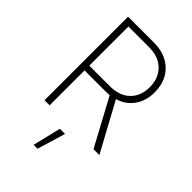

<svg xmlns="http://www.w3.org/2000/svg" viewBox="-280 -834 1182 1182"><g transform="rotate(45 311.5 -242.5)"><path d="M105.1 0V-727.3H329.2Q398.4 -727.3 448 -700.3Q497.5 -673.3 524.1 -625.5Q550.8 -577.8 550.8 -514.6Q550.8 -441.1 514.2 -388.5Q477.6 -335.9 411.2 -315.7L582.7 0H531.6L366.5 -306.1Q348.4 -304 329.5 -304H149.5V0ZM149.5 -345.5H328.5Q412.3 -345.5 459.5 -391.5Q506.7 -437.5 506.7 -514.6Q506.7 -592.3 459.3 -639.2Q411.9 -686.1 328.1 -686.1H149.5ZM251.8 241.5 296.2 57.5H341.3L285.9 241.5Z"/></g></svg>

Font: Inter Extra Light BETA
Style: Regular
Weight: 200
Designer: Rasmus Andersson
Foundry: rsms
Version: Version 3.011;git-f93a4a705